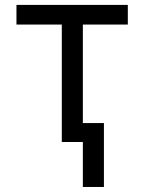

<svg xmlns="http://www.w3.org/2000/svg" viewBox="-20 -565 574 764"><path d="M45.5 -467.3H225.9V0H309.7V179H393.5V-75.3H309.7V-467.3H488.6V-545.5H45.5Z"/></svg>

Font: Magic Ui Pro
Style: Regular
Weight: 400
Designer: Stefan Endress, Andreas Faust
Version: Version 1.000;FEAKit 1.0